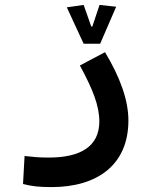

<svg xmlns="http://www.w3.org/2000/svg" viewBox="-20 -534 626 790"><path d="M192.4 235.8C382.3 235.8 508.3 142.6 508.3 -38.1C508.3 -122.1 474.1 -216.3 412.1 -319.3L308.6 -264.6C362.3 -166 388.7 -98.1 388.7 -34.2C388.7 68.4 311.5 114.3 180.7 114.3C138.7 114.3 118.2 111.8 81.1 107.9L74.7 223.1C110.8 232.4 140.1 235.8 192.4 235.8ZM324.2 -354H392.1L458 -506.3L389.6 -513.7L359.9 -424.8H355.5L324.2 -513.7L254.9 -503.9Z"/></svg>

Font: Cascadia Mono SemiBold
Style: Regular
Weight: 600
Monospace: yes
Designer: Aaron Bell
Foundry: Saja Typeworks
Version: Version 2404.023